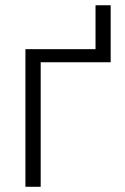

<svg xmlns="http://www.w3.org/2000/svg" viewBox="-20 -717 478 737"><path d="M404.8 -478H136.2V0H77.6V-528.3H346.7V-696.8H404.8Z"/></svg>

Font: Roboto Web
Style: Light
Weight: 300
Designer: Google
Version: Version 1.200310; 2013